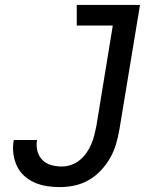

<svg xmlns="http://www.w3.org/2000/svg" viewBox="-20 -755 640 783"><path d="M225 8Q197 8 171 4Q145 0 121 -10.5Q97 -21 78 -38.5Q59 -56 48.5 -79Q38 -102 34.5 -128.5Q31 -155 36 -183V-184H131V-183Q127 -161 132.5 -139.5Q138 -118 152.5 -103Q167 -88 188 -82Q209 -76 232 -76Q251 -76 270 -82.5Q289 -89 305 -102Q321 -115 332.5 -131.5Q344 -148 352 -166.5Q360 -185 364.5 -203.5Q369 -222 373 -241L440 -651H293V-735H551L467 -227Q462 -198 453.5 -168.5Q445 -139 429.5 -111.5Q414 -84 392 -60.5Q370 -37 342.5 -21Q315 -5 284.5 1.5Q254 8 225 8Z"/></svg>

Font: Iosevka Medium Extended
Style: Italic
Weight: 500
Width: 7
Italic angle: -9°
Monospace: yes
Designer: Belleve Invis
Foundry: Belleve Invis
Version: Version 32.5.0; ttfautohint (v1.8.4)